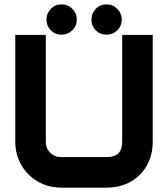

<svg xmlns="http://www.w3.org/2000/svg" viewBox="-20 -860 770 880"><path d="M680 -210Q680 -164 664.5 -125.5Q649 -87 621 -59Q593 -31 554.5 -15.5Q516 0 470 0H260Q216 0 177.5 -16Q139 -32 110.5 -60.5Q82 -89 66 -127.5Q50 -166 50 -210V-700H190V-210Q190 -180 210 -160Q230 -140 260 -140H470Q540 -140 540 -210V-700H680ZM193 -770Q193 -799 213 -819.5Q233 -840 262 -840Q291 -840 311.5 -819.5Q332 -799 332 -770Q332 -741 311.5 -721Q291 -701 262 -701Q233 -701 213 -721Q193 -741 193 -770ZM399 -770Q399 -799 419 -819.5Q439 -840 468 -840Q497 -840 517.5 -819.5Q538 -799 538 -770Q538 -741 517.5 -721Q497 -701 468 -701Q439 -701 419 -721Q399 -741 399 -770Z"/></svg>

Font: CAT North
Style: Regular
Weight: 400
Designer: Peter Wiegel
Foundry: Peter Wiegel
Version: Version 1.000